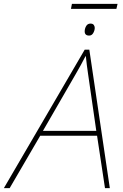

<svg xmlns="http://www.w3.org/2000/svg" viewBox="-70 -973 637 993"><path d="M297 -927 302 -953H538L532 -927ZM391 -789Q368 -789 368 -811Q368 -825 375.5 -838Q383 -851 398 -851Q410 -851 415 -844Q420 -837 420 -829Q420 -816 412.5 -802.5Q405 -789 391 -789ZM-50 0 368 -716H392L498 0H473L432 -271H138L-20 0ZM152 -296H428L385 -594Q379 -633 374 -682H372Q361 -660 348.5 -637.5Q336 -615 324 -594Z"/></svg>

Font: Noto Sans Thin
Style: Italic
Weight: 100
Italic angle: -12°
Designer: Monotype Design Team
Foundry: Monotype Imaging Inc.
Version: Version 2.013; ttfautohint (v1.8.4.7-5d5b)